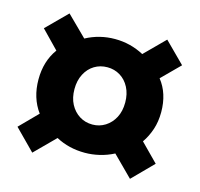

<svg xmlns="http://www.w3.org/2000/svg" viewBox="-86 -746 772 742"><g transform="rotate(15 299.5 -374.5)"><path d="M104 -96 23 -178 93 -249Q54 -302 54 -376Q54 -449 92 -501L23 -572L104 -653L184 -574Q238 -603 300 -603Q362 -603 416 -574L495 -653L576 -572L505 -501Q525 -476 535 -444.5Q545 -413 545 -376Q545 -338 534.5 -306.5Q524 -275 506 -249L576 -178L495 -96L415 -176Q388 -162 358.5 -155Q329 -148 300 -148Q236 -148 184 -176ZM300 -261Q328 -261 351 -275.5Q374 -290 387.5 -315.5Q401 -341 401 -376Q401 -410 387.5 -436Q374 -462 351 -476Q328 -490 300 -490Q271 -490 248 -476Q225 -462 211.5 -436Q198 -410 198 -376Q198 -341 211.5 -315.5Q225 -290 248 -275.5Q271 -261 300 -261Z"/></g></svg>

Font: Noto Sans SC ExtraBold
Style: Regular
Weight: 800
Designer: Ryoko NISHIZUKA 西塚涼子 (kana, bopomofo & ideographs); Paul D. Hunt (Latin, Greek & Cyrillic); Sandoll Communications 산돌커뮤니
Foundry: Adobe
Version: Version 2.004-H2;hotconv 1.0.118;makeotfexe 2.5.65603